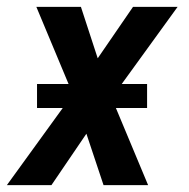

<svg xmlns="http://www.w3.org/2000/svg" viewBox="-32 -540 552 560"><path d="M-12 0 151 -225H76V-295H168L74 -520H204L253 -370L356 -520H486L323 -295H397V-225H306L400 0H270L220 -150L118 0Z"/></svg>

Font: Iosevka SS04
Style: Bold Italic
Weight: 700
Italic angle: -9°
Monospace: yes
Designer: Belleve Invis
Foundry: Belleve Invis
Version: Version 19.0.0; ttfautohint (v1.8.4)